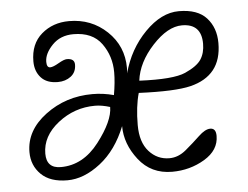

<svg xmlns="http://www.w3.org/2000/svg" viewBox="-42 -536 775 601"><g transform="rotate(-5 345.5 -235.5)"><path d="M393 -241Q381 -199 381 -141Q381 -87 407 -58Q433 -29 471 -29Q499 -29 523.5 -49.5Q548 -70 569 -90Q590 -110 606 -110Q624 -110 624 -86Q624 -41 578 -13.5Q532 14 476 14Q410 14 371 -36Q332 -86 332 -142Q303 -69 251 -28.5Q199 12 147 12Q93 12 64.5 -16Q36 -44 36 -86Q36 -154 100 -202Q164 -250 248 -250Q282 -250 315 -241Q322 -281 322 -312Q322 -363 293.5 -402.5Q265 -442 205 -442Q164 -442 138.5 -415.5Q113 -389 113 -363Q113 -345 124 -345Q133 -345 151 -355.5Q169 -366 178 -366Q202 -366 202 -347Q202 -323 185 -310Q168 -297 144 -297Q109 -297 91 -317Q73 -337 73 -368Q73 -423 108.5 -453.5Q144 -484 195 -484Q265 -484 314 -437.5Q363 -391 363 -322Q363 -310 362 -305Q382 -380 433.5 -432.5Q485 -485 540 -485Q599 -485 627 -454Q655 -423 655 -375Q655 -323 630 -291.5Q605 -260 556 -248Q507 -236 393 -241ZM300 -205Q274 -213 253 -213Q188 -213 136.5 -172.5Q85 -132 85 -77Q85 -31 130 -31Q200 -31 250 -96Q300 -161 300 -205ZM398 -279Q505 -274 543 -291Q581 -308 594 -328Q607 -348 607 -377Q607 -440 546 -440Q501 -440 453 -388Q405 -336 398 -279Z"/></g></svg>

Font: Bonbon
Style: Regular
Weight: 400
Designer: Ksenia Erulevich
Foundry: Cyreal (www.cyreal.org)
Version: Version 1.001